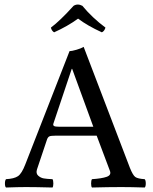

<svg xmlns="http://www.w3.org/2000/svg" viewBox="-20 -834 680 856"><path d="M243.2 -269H396L301.8 -526.9H299.8L217.8 -282.2Q215.8 -275.4 220.9 -272.2Q226.1 -269 243.2 -269ZM145 -79.1Q139.2 -61 150.1 -51Q161.1 -41 175 -38.6Q189 -36.1 213.9 -35.2Q217.8 -30.3 217.8 -16.1Q217.8 -2 213.9 2Q139.6 0 96.2 0Q63 0 6.8 2Q2 -2 2 -15.9Q2 -29.8 6.8 -35.2Q43 -37.1 60.1 -48.6Q77.1 -60.1 92.8 -101.1L290 -606Q299.8 -606 320.8 -612.1Q341.8 -618.2 353 -625L559.1 -85.9Q572.3 -52.7 583.3 -44.9Q594.2 -37.1 625 -35.2Q629.9 -30.3 629.9 -16.1Q629.9 -2 625 2Q565.9 0 521 0Q463.9 0 390.1 2Q386.2 -2 386.2 -15.9Q386.2 -29.8 390.1 -35.2Q434.1 -38.1 455.6 -45.7Q477.1 -53.2 470.2 -71.8L411.1 -229H225.1Q207 -229 200.4 -226.1Q193.8 -223.1 189.9 -212.9ZM347.2 -808.1Q391.1 -754.9 450.2 -710.9Q445.3 -694.8 434.1 -689.9Q369.1 -719.7 328.1 -751Q281.2 -716.8 221.2 -689.9Q210 -696.8 207 -710.9Q248 -741.7 308.1 -808.1Q326.2 -819.3 347.2 -808.1Z"/></svg>

Font: Linux Libertine Mono
Style: Mono
Weight: 400
Designer: Philipp H. Poll
Foundry: Philipp H. Poll
Version: Version 5.1.7 ; ttfautohint (v0.9)